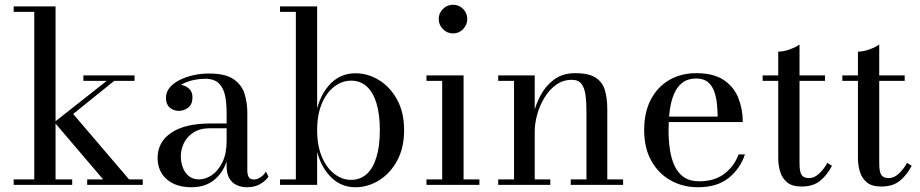

<svg xmlns="http://www.w3.org/2000/svg" viewBox="-20 -777 3868 807"><path d="M37.5 0V-23H124V-727H37.5V-750H213.5V-23H283.5V0ZM346.5 0V-23H413.5L208.5 -263.5L428.5 -437H330.5V-460H545.5V-437H460L287.5 -298L522.5 -23H580V0Z M1018.5 10Q995 10 975.5 1.2Q956 -7.5 944.2 -26.8Q932.5 -46 932.5 -78V-304.5Q932.5 -340.5 926.5 -372.8Q920.5 -405 901 -425.5Q881.5 -446 841.5 -446Q820 -446 796.5 -441.2Q773 -436.5 752.5 -426.8Q732 -417 719.2 -402Q706.5 -387 706.5 -366H678.5Q678.5 -391.5 695.2 -406.2Q712 -421 732 -421Q753.5 -421 771.2 -407.2Q789 -393.5 789 -368Q789 -338 770.8 -324.5Q752.5 -311 732 -311Q709 -311 693.2 -325Q677.5 -339 677.5 -366Q677.5 -389.5 692.8 -408.2Q708 -427 734 -440.2Q760 -453.5 792.2 -460.8Q824.5 -468 858.5 -468Q927.5 -468 962 -444Q996.5 -420 1008 -382.5Q1019.5 -345 1019.5 -304.5V-61Q1019.5 -44.5 1025 -33.5Q1030.5 -22.5 1048.5 -22.5Q1060.5 -22.5 1075.2 -32Q1090 -41.5 1097.5 -56L1108.5 -34.5Q1095.5 -16 1072.8 -3Q1050 10 1018.5 10ZM785 10Q720 10 681.2 -23.2Q642.5 -56.5 642.5 -113.5Q642.5 -180.5 700.2 -219.2Q758 -258 864.5 -258H979V-238H864.5Q820.5 -238 793.2 -220.2Q766 -202.5 753 -175.5Q740 -148.5 740 -121Q740 -96 748.2 -73.5Q756.5 -51 773.5 -37Q790.5 -23 816.5 -23Q844 -23 870.5 -41Q897 -59 914.8 -95Q932.5 -131 932.5 -183.5H945.5Q945.5 -126.5 926.5 -82.8Q907.5 -39 871.8 -14.5Q836 10 785 10Z M1474 10Q1414.5 10 1372.8 -30.8Q1331 -71.5 1313 -138.5V0H1157V-23H1223.5V-727H1157V-750H1313V-321Q1331 -388.5 1372.8 -428.8Q1414.5 -469 1474 -469Q1526 -469 1572.8 -440.5Q1619.5 -412 1649 -358.5Q1678.5 -305 1678.5 -230Q1678.5 -155 1649 -101.2Q1619.5 -47.5 1572.8 -18.8Q1526 10 1474 10ZM1455.5 -21Q1494 -21 1521 -45.2Q1548 -69.5 1562.2 -116.2Q1576.5 -163 1576.5 -230Q1576.5 -297 1562.2 -343.5Q1548 -390 1521 -414Q1494 -438 1455.5 -438Q1418.5 -438 1385.8 -413.5Q1353 -389 1333 -342.2Q1313 -295.5 1313 -230Q1313 -164.5 1333 -117.5Q1353 -70.5 1385.8 -45.8Q1418.5 -21 1455.5 -21Z M1884 -636.5Q1859.5 -636.5 1841.8 -654.5Q1824 -672.5 1824 -697Q1824 -722 1841.8 -739.5Q1859.5 -757 1884 -757Q1909 -757 1926.5 -739.5Q1944 -722 1944 -697Q1944 -672.5 1926.5 -654.5Q1909 -636.5 1884 -636.5ZM1928.5 -460V-23H1995V0H1772.5V-23H1838.5V-437H1772.5V-460Z M2227.5 -460V-23H2293V0H2074V-23H2140.5V-437H2074V-460ZM2532.5 -319.5V-23H2599V0H2379V-23H2445V-304Q2445 -346 2441 -376.8Q2437 -407.5 2424 -424.5Q2411 -441.5 2384 -441.5Q2345.5 -441.5 2316.5 -420Q2287.5 -398.5 2267.5 -365Q2247.5 -331.5 2237.5 -294.2Q2227.5 -257 2227.5 -224.5L2213 -222.5Q2213 -255.5 2222.5 -297.5Q2232 -339.5 2253.5 -378.8Q2275 -418 2310.5 -443.8Q2346 -469.5 2397.5 -469.5Q2455.5 -469.5 2484.2 -450.2Q2513 -431 2522.8 -397Q2532.5 -363 2532.5 -319.5Z M2913 10Q2850 10 2798.8 -18.8Q2747.5 -47.5 2717.5 -101.2Q2687.5 -155 2687.5 -230Q2687.5 -305 2715.5 -358.5Q2743.5 -412 2793 -440.8Q2842.5 -469.5 2906.5 -469.5Q2978.5 -469.5 3021.5 -441Q3064.5 -412.5 3083.2 -365.5Q3102 -318.5 3102 -264H2755V-287H2996.5Q2996 -311.5 2993.5 -339Q2991 -366.5 2982.5 -391.2Q2974 -416 2955.8 -431.5Q2937.5 -447 2906.5 -447Q2871 -447 2848.2 -429.5Q2825.5 -412 2812.8 -381.5Q2800 -351 2795 -312Q2790 -273 2790 -230Q2790 -187 2795.8 -148.2Q2801.5 -109.5 2815.5 -79.5Q2829.5 -49.5 2854.8 -32.2Q2880 -15 2918.5 -15Q2983.5 -15 3024.8 -46.8Q3066 -78.5 3084.5 -128H3111Q3091.5 -68.5 3043 -29.2Q2994.5 10 2913 10Z M3349.5 7Q3308.5 7 3287.5 -11.2Q3266.5 -29.5 3258.8 -56.8Q3251 -84 3251 -111.5V-560Q3274 -560 3299.8 -569.5Q3325.5 -579 3340.5 -590V-91Q3340.5 -53.5 3349.8 -41Q3359 -28.5 3380.5 -28.5Q3403 -28.5 3423.8 -48.2Q3444.5 -68 3457.5 -92.5L3477 -80Q3456.5 -41 3427 -17Q3397.5 7 3349.5 7ZM3185.5 -437V-460H3447.5V-437Z M3684.5 7Q3643.5 7 3622.5 -11.2Q3601.5 -29.5 3593.8 -56.8Q3586 -84 3586 -111.5V-560Q3609 -560 3634.8 -569.5Q3660.5 -579 3675.5 -590V-91Q3675.5 -53.5 3684.8 -41Q3694 -28.5 3715.5 -28.5Q3738 -28.5 3758.8 -48.2Q3779.5 -68 3792.5 -92.5L3812 -80Q3791.5 -41 3762 -17Q3732.5 7 3684.5 7ZM3520.5 -437V-460H3782.5V-437Z"/></svg>

Font: BodoniModa 10 Custom
Style: Regular
Weight: 400
Designer: Owen Earl
Foundry: indestructible type
Version: Version 2.005